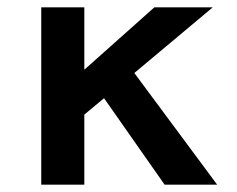

<svg xmlns="http://www.w3.org/2000/svg" viewBox="-20 -506 650 526"><path d="M93 0V-486H211V-315L403 -486H563L348 -306L575 0H431L265 -237L211 -192V0Z"/></svg>

Font: Karmilla
Style: Bold
Weight: 700
Designer: Jonathan Pinhorn
Version: Version 1.000